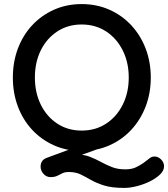

<svg xmlns="http://www.w3.org/2000/svg" viewBox="-20 -730 824 941"><path d="M737 37Q755 37 769.5 51.5Q784 66 784 85Q784 106 764.5 125Q745 144 714.5 159Q684 174 650.5 182.5Q617 191 589 191Q528 191 490 179Q452 167 426 152Q400 137 375.5 125Q351 113 317 113Q298 113 286 119Q274 125 261 131.5Q248 138 228 138Q207 138 193 122Q179 106 179 87Q179 55 208 44L403 -28L494 -12L311 54L354 27Q391 27 419.5 38Q448 49 474.5 63.5Q501 78 529 89Q557 100 594 100Q625 100 646 90Q667 80 681 70Q698 58 710.5 47.5Q723 37 737 37ZM719 -350Q719 -274 694 -208.5Q669 -143 623.5 -94Q578 -45 516 -17.5Q454 10 380 10Q307 10 245 -17.5Q183 -45 137.5 -94Q92 -143 67.5 -208.5Q43 -274 43 -350Q43 -426 67.5 -491.5Q92 -557 137.5 -606Q183 -655 245 -682.5Q307 -710 380 -710Q454 -710 516 -682.5Q578 -655 623.5 -606Q669 -557 694 -491.5Q719 -426 719 -350ZM611 -350Q611 -424 581.5 -483Q552 -542 500 -576Q448 -610 380 -610Q313 -610 261 -576Q209 -542 180 -483.5Q151 -425 151 -350Q151 -276 180 -217Q209 -158 261 -124Q313 -90 380 -90Q448 -90 500 -124Q552 -158 581.5 -217Q611 -276 611 -350Z"/></svg>

Font: Quicksand SemiBold
Style: Regular
Weight: 600
Designer: Andrew Paglinawan
Foundry: Andrew Paglinawan
Version: Version 3.006